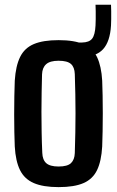

<svg xmlns="http://www.w3.org/2000/svg" viewBox="-20 -777 491 806"><path d="M226 8.5Q161 8.5 121.8 -8.5Q82.5 -25.5 64 -63Q45.5 -100.5 42 -162Q41 -187 40.2 -222.2Q39.5 -257.5 39.5 -297Q39.5 -336.5 40.2 -373.5Q41 -410.5 42 -438.5Q46 -500.5 64.5 -538Q83 -575.5 122 -592Q161 -608.5 226 -608.5Q292.5 -608.5 331.2 -591.2Q370 -574 387.8 -536.5Q405.5 -499 409 -438.5Q410 -412 410.8 -376.2Q411.5 -340.5 411.5 -301.8Q411.5 -263 410.8 -226.5Q410 -190 409 -162Q405.5 -100.5 387.5 -63Q369.5 -25.5 330.8 -8.5Q292 8.5 226 8.5ZM226 -78Q263 -78 278 -92.2Q293 -106.5 294 -134.5Q295.5 -179.5 296.2 -220.8Q297 -262 297 -301.8Q297 -341.5 296.2 -382Q295.5 -422.5 294 -466Q293 -495 277.8 -508.5Q262.5 -522 226 -522Q190 -522 173.8 -507.5Q157.5 -493 156.5 -465Q155.5 -430 154.8 -390Q154 -350 154 -307.5Q154 -265 154.8 -221.8Q155.5 -178.5 157.5 -135.5Q158.5 -106 174.2 -92Q190 -78 226 -78ZM324 -538.5Q320 -538.5 314.8 -539Q309.5 -539.5 302 -540.5V-598.5Q311 -598.5 315.5 -598.5Q320 -598.5 324 -598.5Q354.5 -599 366.8 -614.8Q379 -630.5 381 -670Q381.5 -679.5 381.8 -696.5Q382 -713.5 381.8 -730.5Q381.5 -747.5 381 -757H446Q446.5 -747.5 446.8 -730.5Q447 -713.5 446.8 -696.5Q446.5 -679.5 446 -670Q442 -602.5 412.8 -570.5Q383.5 -538.5 324 -538.5Z"/></svg>

Font: Big Shoulders Text Thin
Style: Bold
Weight: 700
Version: Version 2.002